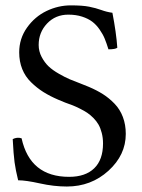

<svg xmlns="http://www.w3.org/2000/svg" viewBox="-20 -678 525 708"><path d="M394.5 -630.9Q408.7 -557.6 412.6 -502Q405.3 -496.1 379.9 -496.1Q373 -518.6 366.2 -535.2Q359.4 -551.8 347.2 -569.3Q335 -586.9 320.1 -598.1Q305.2 -609.4 282.7 -616.7Q260.3 -624 231.9 -624Q184.6 -624 153.6 -591.3Q122.6 -558.6 122.6 -512.2Q122.6 -488.8 133.5 -468Q144.5 -447.3 159.2 -433.3Q173.8 -419.4 197.3 -406Q220.7 -392.6 237.1 -385.7Q253.4 -378.9 277.1 -369.9Q300.8 -360.8 307.1 -357.9Q336.9 -345.2 359.6 -330.8Q382.3 -316.4 402.3 -295.7Q422.4 -274.9 433.1 -246.6Q443.8 -218.3 443.8 -184.1Q443.8 -106.4 379.9 -48.3Q315.9 9.8 226.6 9.8Q178.7 9.8 127 -1.7Q75.2 -13.2 46.9 -13.2Q37.6 -50.8 33.7 -79.6Q29.8 -108.4 26.9 -165Q43 -173.3 59.6 -168Q90.8 -25.9 234.9 -25.9Q294.9 -25.9 327.4 -57.4Q359.9 -88.9 359.9 -148.9Q359.9 -169.9 355.2 -187.7Q350.6 -205.6 343.3 -218.5Q335.9 -231.4 324.2 -243.2Q312.5 -254.9 301.5 -262.2Q290.5 -269.5 274.9 -277.3Q259.3 -285.2 248 -289.6L220.2 -299.8Q204.1 -306.2 195.3 -310.1Q163.6 -323.7 139.6 -338.9Q115.7 -354 94.5 -374.8Q73.2 -395.5 62 -423.3Q50.8 -451.2 50.8 -484.9Q50.8 -535.6 79.6 -576.2Q108.4 -616.7 151.6 -637.5Q194.8 -658.2 241.2 -658.2Q284.2 -658.2 308.8 -653.3Q333.5 -648.4 353.5 -641.1Q373.5 -633.8 394.5 -630.9Z"/></svg>

Font: Linux Libertine G
Style: Regular
Weight: 400
Designer: Philipp H. Poll
Foundry: Philipp H. Poll
Version: Version 4.7.5